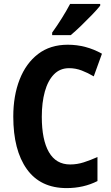

<svg xmlns="http://www.w3.org/2000/svg" viewBox="-20 -953 569 983"><path d="M334 -604Q287 -604 256 -572Q225 -540 209.5 -484Q194 -428 194 -355Q194 -237 230.5 -174Q267 -111 339 -111Q375 -111 409 -122Q443 -133 479 -149V-26Q408 10 321 10Q187 10 117.5 -87Q48 -184 48 -356Q48 -463 80.5 -546Q113 -629 175 -676.5Q237 -724 327 -724Q420 -724 502 -678L460 -562Q430 -580 398.5 -592Q367 -604 334 -604ZM493 -924Q478 -905 451.5 -877.5Q425 -850 395.5 -821.5Q366 -793 342 -773H247V-786Q273 -822 297 -860.5Q321 -899 339 -933H493Z"/></svg>

Font: Noto Sans Arabic Cond
Style: Bold
Weight: 700
Width: 3
Designer: Monotype Design Team, Nadine Chahine, Nizar Qandah and Khaled Hosny
Foundry: Monotype Imaging Inc.
Version: Version 2.012; ttfautohint (v1.8.4.7-5d5b)